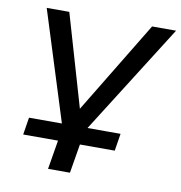

<svg xmlns="http://www.w3.org/2000/svg" viewBox="-77 -568 775 820"><g transform="rotate(10 310.5 -158.0)"><path d="M185 180 206 54H55L67 -21H230L215 -4L60 -496H158L275 -94H273L517 -496H621L310 -4L302 -21H464L452 54H301L280 180Z"/></g></svg>

Font: Nunito Sans 7pt SemiExpanded
Style: Italic
Weight: 400
Width: 6
Italic angle: -9°
Designer: Vernon Adams
Foundry: Vernon Adams
Version: Version 3.101;gftools[0.9.27]